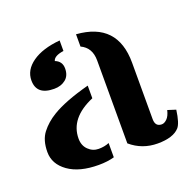

<svg xmlns="http://www.w3.org/2000/svg" viewBox="-68 -779 455 445"><g transform="rotate(-20 159.5 -556.5)"><path d="M185.5 -634.8Q185.5 -666.5 160.2 -678.2V-708.5Q259.8 -701.2 259.8 -602.1V-462.9Q259.8 -444.3 275.9 -444.3Q282.2 -444.3 288.8 -450.7Q295.4 -457 298.8 -471.2L318.8 -464.8Q314.5 -432.6 305.7 -422.9Q290 -405.8 252 -405.8Q213.9 -405.8 185.5 -430.2ZM145 -556.2Q83 -529.8 83 -479Q83 -461.9 93.8 -451.4Q104.5 -440.9 119.1 -440.9Q133.8 -440.9 145 -445.8V-410.6Q128.4 -405.8 106.4 -405.8Q59.1 -405.8 31.7 -425.3Q4.4 -444.8 4.4 -474.4Q4.4 -503.9 18.1 -521.5Q31.7 -539.1 52.7 -551.8Q84.5 -571.3 145 -587.4ZM69.8 -606.9Q26.4 -606.9 26.4 -643.1Q26.4 -668.9 51.3 -686.5Q76.2 -704.1 119.6 -708V-682.1Q95.7 -678.7 92.8 -667Q109.4 -660.6 109.4 -642.8Q109.4 -625 98.1 -616Q86.9 -606.9 69.8 -606.9Z"/></g></svg>

Font: Stardos Stencil
Style: Regular
Weight: 400
Version: Version 1.000